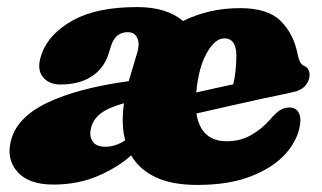

<svg xmlns="http://www.w3.org/2000/svg" viewBox="-20 -508 911 543"><path d="M10.5 -108.5Q26.5 -175.5 112.8 -217Q199 -258.5 344 -278.5L369 -362Q375.5 -385 368 -401Q360.5 -417 341 -417Q305.5 -417 293.5 -376.5L287.5 -357Q274.5 -315 239.5 -292Q204.5 -269 150.5 -269Q117 -269 99.8 -292.2Q82.5 -315.5 99 -358.5Q119.5 -413.5 186.8 -450.8Q254 -488 367.5 -488Q410.5 -488 443.2 -477.8Q476 -467.5 497.5 -448.5Q532.5 -466 573 -475.5Q613.5 -485 659 -485Q737 -485 773.5 -449Q810 -413 821.5 -356Q823.5 -344.5 827.5 -335.2Q831.5 -326 838 -323Q855.5 -315.5 855.5 -296.5Q855.5 -281 844.2 -266.5Q833 -252 802.5 -246Q770.5 -239.5 724.5 -229.5Q678.5 -219.5 628.5 -208.2Q578.5 -197 535.5 -187Q548 -108.5 621.5 -108.5Q658.5 -108.5 688.8 -125.2Q719 -142 743 -169Q760 -189 772 -196.5Q784 -204 799 -204Q815.5 -204 823.8 -191Q832 -178 828.5 -156Q822.5 -112.5 788 -73.5Q753.5 -34.5 690.8 -9.8Q628 15 538 15Q466 15 419.8 -7Q373.5 -29 351 -68.5Q312.5 -34 256 -10Q199.5 14 131 14Q61.5 14 29.8 -21.5Q-2 -57 10.5 -108.5ZM614.5 -399.5Q588 -399.5 564.8 -358.2Q541.5 -317 535 -246.5Q562.5 -252.5 590.2 -258.8Q618 -265 639.5 -269.5Q648 -303 648.5 -350Q648.5 -399.5 614.5 -399.5ZM328.5 -198.5Q329.5 -207 330.5 -216Q284.5 -203 264 -186.5Q243.5 -170 238 -148Q231.5 -124.5 241.5 -108.8Q251.5 -93 277.5 -93Q306.5 -93 334 -111Q324 -149.5 328.5 -198.5Z"/></svg>

Font: Fraunces 9pt Soft Black
Style: Italic
Weight: 900
Italic angle: -16°
Version: Version 1.000;[b76b70a41]